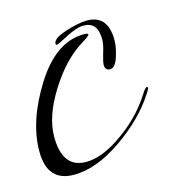

<svg xmlns="http://www.w3.org/2000/svg" viewBox="-69 -391 434 477"><g transform="rotate(-15 148.0 -153.0)"><path d="M249 -269Q249 -251 241 -226.5Q233 -202 220 -202Q207 -202 207 -217Q207 -223 213 -244Q220 -265 220 -279Q220 -324 184 -324Q166 -324 138.5 -309.5Q111 -295 108 -295Q105 -295 105 -298Q105 -312 139.5 -323Q174 -334 195 -334Q249 -334 249 -269ZM66 28Q-3 28 -3 -50Q-3 -128 52 -215.5Q107 -303 179 -303Q190 -303 190 -299.5Q190 -296 170 -284Q121 -254 81.5 -191Q42 -128 42 -76Q42 5 103 5Q140 5 185 -24Q247 -64 283 -121Q292 -136 297 -136L299 -134Q299 -130 290 -117Q254 -62 188.5 -17Q123 28 66 28Z"/></g></svg>

Font: Ruthie
Style: Regular
Weight: 400
Designer: Robert E. Leuschke
Foundry: Robert E. Leuschke
Version: Version 1.003